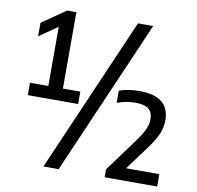

<svg xmlns="http://www.w3.org/2000/svg" viewBox="-92 -906 1096 1069"><g transform="rotate(10 455.5 -371.0)"><path d="M254 -378H352.5V-308H68V-378H171.5V-713L67.5 -640.5V-717L202 -810H254ZM222.5 68 602.5 -808H688.5L308.5 68ZM865.5 -2V68H568.5V23L703 -160Q735.5 -204.5 749.8 -235Q764 -265.5 764 -293.5Q764 -333.5 740.2 -352Q716.5 -370.5 666 -370.5Q610 -370.5 562.5 -351.5V-420Q584.5 -429 615 -433.8Q645.5 -438.5 677.5 -438.5Q846.5 -438.5 846.5 -301.5Q846.5 -263 830 -224.2Q813.5 -185.5 775 -134L677.5 -2Z"/></g></svg>

Font: Encode Sans Semi Condensed Medium
Style: Regular
Weight: 500
Width: 4
Designer: Multiple Designers
Foundry: Impallari Type
Version: Version 2.000